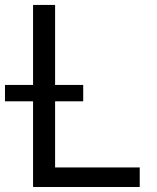

<svg xmlns="http://www.w3.org/2000/svg" viewBox="-44 -747 627 767"><path d="M88.1 0H514.2V-78.1H176.1V-342.3H288.4V-407.7H176.1V-727.3H88.1V-407.7H-24.1V-342.3H88.1Z"/></svg>

Font: Margiela Sans
Style: Regular
Weight: 400
Designer: Stefan Endress, Andreas Faust
Version: Version 1.100;FEAKit 1.0